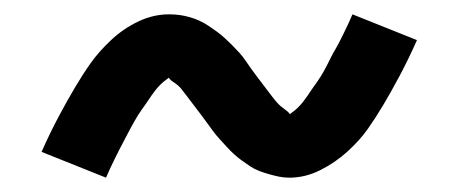

<svg xmlns="http://www.w3.org/2000/svg" viewBox="-20 -433 640 268"><path d="M128 -185 38 -221Q50 -248 62 -270.5Q74 -293 85 -311.5Q96 -330 107 -345.5Q118 -361 135 -377Q152 -393 173 -403Q194 -413 216 -413Q224 -413 231 -412Q238 -411 245 -409Q252 -407 258.5 -404Q265 -401 271 -397Q277 -393 282.5 -389Q288 -385 293 -380.5Q298 -376 303.5 -370.5Q309 -365 314 -359.5Q319 -354 323 -348Q327 -342 331 -336.5Q335 -331 339.5 -325Q344 -319 349 -312.5Q354 -306 358.5 -300Q363 -294 367 -289.5Q371 -285 378 -280Q385 -275 385 -272Q385 -271 385 -271H382Q382 -272 387 -275.5Q392 -279 396 -283Q400 -287 403.5 -291.5Q407 -296 409 -299Q411 -302 413 -305Q415 -308 417.5 -311.5Q420 -315 422.5 -318.5Q425 -322 427.5 -326Q430 -330 432.5 -334.5Q435 -339 437.5 -344Q440 -349 442.5 -354Q445 -359 448 -364Q451 -369 454 -375Q457 -381 460 -387Q463 -393 466 -399.5Q469 -406 472 -413L562 -377Q550 -350 538 -327.5Q526 -305 515 -286.5Q504 -268 493 -252.5Q482 -237 465 -221.5Q448 -206 427 -195.5Q406 -185 384 -185Q376 -185 369 -186.5Q362 -188 355 -190Q348 -192 341.5 -194.5Q335 -197 329 -201Q323 -205 317.5 -209Q312 -213 307 -217.5Q302 -222 296.5 -228Q291 -234 286 -239.5Q281 -245 277 -250.5Q273 -256 269 -261.5Q265 -267 260.5 -273Q256 -279 251 -285.5Q246 -292 241.5 -298Q237 -304 233 -309Q229 -314 222 -318.5Q215 -323 215 -327H218Q218 -326 213 -322.5Q208 -319 204 -315Q200 -311 196.5 -306.5Q193 -302 191 -299Q189 -296 187 -293Q185 -290 182.5 -286.5Q180 -283 177.5 -279.5Q175 -276 172.5 -272Q170 -268 167.5 -263.5Q165 -259 162.5 -254.5Q160 -250 157.5 -245Q155 -240 152 -234.5Q149 -229 146 -223Q143 -217 140 -211Q137 -205 134 -198.5Q131 -192 128 -185Z"/></svg>

Font: Iosevka Semibold Extended
Style: Regular
Weight: 600
Width: 7
Monospace: yes
Designer: Belleve Invis
Foundry: Belleve Invis
Version: Version 32.5.0; ttfautohint (v1.8.4)